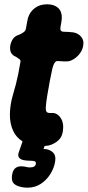

<svg xmlns="http://www.w3.org/2000/svg" viewBox="-20 -663 409 895"><path d="M194.4 17Q131.8 20.6 95.1 1.6Q58.4 -17.4 41.9 -52Q25.4 -86.6 26.1 -130.6Q26.8 -174.6 40 -219.8Q48.6 -248.4 54.5 -271.7Q60.4 -295 65.1 -318.6Q69.8 -342.2 74.6 -370.2Q76.8 -379.8 74 -383.6Q71.2 -387.4 66.2 -390.1Q61.2 -392.8 54.6 -398.2Q37.4 -404.8 31.2 -418Q25 -431.2 28 -451Q31.6 -469.8 41.5 -483.1Q51.4 -496.4 71 -501.8Q83.2 -507.8 91 -513.5Q98.8 -519.2 101 -530.4Q102.4 -541.4 105.4 -555Q108.4 -568.6 110.2 -579Q119.6 -608.6 142.8 -625.8Q166 -643 199.4 -643Q232.4 -643 250.8 -626.2Q269.2 -609.4 268.2 -577.8Q267 -568 265.6 -557.4Q264.2 -546.8 261.8 -536.4Q258 -515 277.6 -515Q289.2 -515 300.5 -514.1Q311.8 -513.2 322.4 -512Q344.8 -507.8 358.5 -491.5Q372.2 -475.2 368 -451Q364.4 -425.2 344 -403.9Q323.6 -382.6 299.8 -377.4Q288 -376.4 275.2 -376.9Q262.4 -377.4 250.8 -378.4Q242 -380 235.5 -371.2Q229 -362.4 224.6 -345.4Q217.8 -314.4 212.1 -285.3Q206.4 -256.2 200 -216.2Q194.2 -180.2 193.5 -162.4Q192.8 -144.6 198.8 -140Q204.8 -135.4 218.4 -136.2Q245.6 -138.8 262.4 -113.9Q279.2 -89 272.8 -49.2Q268 -19.2 243.8 -1.9Q219.6 15.4 194.4 17ZM108.8 211.8Q96.6 211.8 84.6 209.8Q72.6 207.8 61.6 203.6Q41.2 195 37.1 179.9Q33 164.8 37.8 145.8V144.8Q42.6 126 54.6 118.6Q66.6 111.2 83 112.4Q94 112.8 101.8 115.1Q109.6 117.4 119.6 117.4Q144.8 117.4 147.2 100.8Q148.6 90.8 140.8 88.4Q133 86 114.6 86Q100.6 86 87.8 82.9Q75 79.8 68.6 71.3Q62.2 62.8 67.2 48L90.8 -20H202.6L182.8 31.4Q208.6 31.4 225.3 46.2Q242 61 237 90Q232.2 120.6 214.5 148.7Q196.8 176.8 169.8 194.3Q142.8 211.8 108.8 211.8Z"/></svg>

Font: Winky Sans
Style: Italic
Weight: 400
Italic angle: -8.97852°
Designer: Simon Atzbach
Foundry: typofactur
Version: Version 1.205